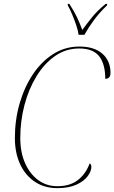

<svg xmlns="http://www.w3.org/2000/svg" viewBox="-20 -964 592 994"><path d="M277 10Q210 10 160.5 -23Q111 -56 84 -114.5Q57 -173 57 -250Q57 -343 81.5 -428Q106 -513 150.5 -579.5Q195 -646 256 -684.5Q317 -723 391 -723Q468 -723 510 -686Q552 -649 552 -587Q552 -556 525 -556Q525 -632 493.5 -672.5Q462 -713 390 -713Q321 -713 265 -674Q209 -635 168.5 -568.5Q128 -502 106.5 -419.5Q85 -337 85 -250Q85 -175 110 -119Q135 -63 178 -31.5Q221 0 277 0Q343 0 384 -32.5Q425 -65 444 -118Q453 -114 453 -100Q453 -78 434 -52Q415 -26 375.5 -8Q336 10 277 10ZM387 -784Q384 -806 374.5 -834Q365 -862 353.5 -889.5Q342 -917 331 -936V-944H339Q363 -907 377.5 -877Q392 -847 406 -809Q428 -839 456 -874Q484 -909 527 -944H535L534 -936Q495 -899 466 -859.5Q437 -820 417 -784Z"/></svg>

Font: Noto Serif Display SemiCondensed Thin
Style: Italic
Weight: 100
Width: 4
Italic angle: -12°
Designer: Monotype Design Team
Foundry: Monotype Imaging Inc.
Version: Version 2.009